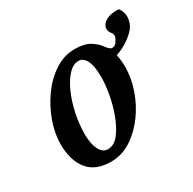

<svg xmlns="http://www.w3.org/2000/svg" viewBox="-115 -599 730 725"><g transform="rotate(-30 250.0 -236.5)"><path d="M392.6 -332Q398.4 -307.6 398.4 -277.3Q398.4 -230.5 381.3 -180.7Q364.3 -130.9 333.5 -88.9Q302.7 -46.9 262.2 -20.5Q221.7 5.9 173.8 5.9Q106.4 5.9 73.7 -35.2Q41 -76.2 41 -146.5Q41 -192.4 58.6 -242.2Q76.2 -292 106.9 -335Q137.7 -377.9 178.7 -404.8Q219.7 -431.6 266.6 -431.6Q306.6 -431.6 330.6 -417.5Q354.5 -403.3 368.2 -383.8Q382.8 -364.3 390.6 -364.3Q404.3 -364.3 411.6 -375Q418.9 -385.7 421.9 -393.6Q425.8 -405.3 415 -418Q406.2 -429.7 409.2 -443.4Q413.1 -460 433.1 -470.2Q453.1 -480.5 486.3 -478.5Q494.1 -468.8 498 -454.1Q502 -439.5 498 -422.9Q494.1 -400.4 475.1 -381.8Q456.1 -363.3 433.1 -350.1Q410.2 -336.9 392.6 -332ZM138.7 -130.9Q139.6 -88.9 152.3 -64.9Q165 -41 187.5 -41Q214.8 -41 235.8 -68.4Q256.8 -95.7 272 -136.7Q287.1 -177.7 294.4 -220.7Q301.8 -263.7 300.8 -294.9Q300.8 -337.9 289.1 -361.8Q277.3 -385.7 255.9 -385.7Q233.4 -385.7 212.4 -363.8Q191.4 -341.8 174.8 -304.7Q158.2 -267.6 148.4 -222.2Q138.7 -176.8 138.7 -130.9Z"/></g></svg>

Font: Crimson Text SemiBold
Style: Italic
Weight: 600
Italic angle: -11°
Designer: Sebastian Kosch
Foundry: Sebastian Kosch
Version: Version 1.100; ttfautohint (v1.8.4)